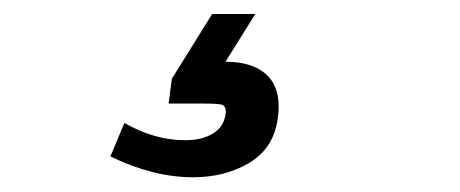

<svg xmlns="http://www.w3.org/2000/svg" viewBox="-20 -42 640 267"><path d="M133.5 175.5 153 129Q195 153 237.5 153Q260 153 275.2 144.2Q290.5 135.5 293.5 118Q294 116 294 113Q294 105 288 103.5Q282 102 262 102H214.5L219 67.5L275 -22.5H335L293.5 44H295.5Q328.5 44 348 59.5Q367.5 75 367.5 106.5Q367.5 117 365.5 127Q359 165.5 325.8 185Q292.5 204.5 248.5 204.5Q193 204.5 133.5 175.5Z"/></svg>

Font: JuliaMono SemiBoldItalic
Style: Regular
Weight: 600
Italic angle: -9°
Monospace: yes
Designer: cormullion
Foundry: corm
Version: Version 0.049; ttfautohint (v1.8.4)